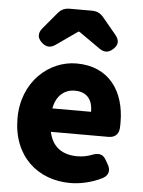

<svg xmlns="http://www.w3.org/2000/svg" viewBox="-58 -858 713 958"><g transform="rotate(5 298.0 -379.0)"><path d="M330 54C380 54 438 41 488 16C519 0 525 -26 509 -54L497 -75C482 -103 460 -108 430 -97C405 -87 380 -82 354 -82C282 -82 228 -114 212 -192H500C530 -192 550 -207 553 -238C554 -248 554 -258 554 -269C554 -424 474 -543 310 -543C173 -543 40 -429 40 -245C40 -56 166 54 330 54ZM124 -702C104 -677 105 -653 128 -632C150 -611 173 -609 198 -627L305 -702H310L417 -627C442 -609 465 -611 487 -632L488 -633C510 -654 511 -676 491 -701L423 -783C406 -804 388 -812 362 -812H253C227 -812 209 -804 192 -783ZM209 -309C221 -376 264 -407 313 -407C378 -407 403 -365 403 -309Z"/></g></svg>

Font: コーポレート・ロゴ（ラウンド）ver3 Bold
Style: Regular
Weight: 700
Designer: [KANA_main] LOGOTYPE.JP [Source Han Sans] Ryoko NISHIZUKA 西塚涼子 (kana, bopomofo & ideographs); Paul D. Hunt (Latin, Greek
Version: Version 12.001;FEAKit 1.0